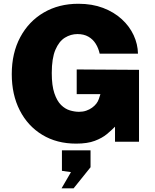

<svg xmlns="http://www.w3.org/2000/svg" viewBox="-20 -753 822 1020"><path d="M384.5 10Q281.5 10 204.5 -36.8Q127.5 -83.5 85 -166.8Q42.5 -250 42.5 -359Q42.5 -471.5 87.8 -555.8Q133 -640 212.8 -686.5Q292.5 -733 396.5 -733Q469.5 -733 527.5 -711Q585.5 -689 626.8 -651.2Q668 -613.5 690 -566Q712 -518.5 713 -468H509.5Q503 -497.5 488.2 -521Q473.5 -544.5 449.5 -558.2Q425.5 -572 391.5 -572Q356 -572 324.8 -552.8Q293.5 -533.5 274.2 -488.2Q255 -443 255 -365Q255 -298.5 268.8 -257.8Q282.5 -217 304.2 -195.5Q326 -174 351.5 -166.5Q377 -159 400 -159Q420.5 -159 438 -165Q455.5 -171 469 -180.8Q482.5 -190.5 491.8 -202.5Q501 -214.5 505 -227L513.5 -253H387.5V-384L718.5 -382V0H591V-80Q573 -61.5 547.8 -40.5Q522.5 -19.5 483.5 -4.8Q444.5 10 384.5 10ZM307 247.5 357 161.5 309 154.5V45.5H461V135.5L371 247.5Z"/></svg>

Font: Public Sans Black
Style: Regular
Weight: 900
Designer: The Public Sans Project Authors: Dan O. Williams and USWDS (Libre Franklin designed by Pablo Impallari and Rodrigo Fuenz
Version: Version 1.007